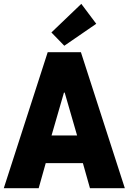

<svg xmlns="http://www.w3.org/2000/svg" viewBox="-20 -996 681 1016"><path d="M0 0 232.4 -719.7H408.2L640.6 0H456.1L406.2 -176.8L397.5 -246.1L322.3 -505.9H318.4L243.2 -246.1L234.4 -176.8L184.6 0ZM153.3 -132.8V-279.3H486.3V-132.8ZM320.3 -753.9 252 -824.2 410.2 -975.6 489.3 -870.1Z"/></svg>

Font: Reddit Sans Condensed Black
Style: Regular
Weight: 900
Designer: Stephen Hutchings
Foundry: Reddit
Version: Version 1.014